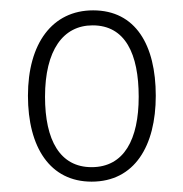

<svg xmlns="http://www.w3.org/2000/svg" viewBox="-20 -744 354 371"><path d="M281 -559C281 -657 242 -724 160 -724C81 -724 34 -660 34 -559C34 -459 77 -393 157 -393C240 -393 281 -462 281 -559ZM67 -557C67 -647 102 -695 159 -695C222 -695 248 -640 248 -557C248 -475 220 -421 157 -421C96 -421 67 -473 67 -557Z"/></svg>

Font: Noto Sans Gurmukhi Condensed ExtraLight
Style: Regular
Weight: 200
Width: 3
Designer: Jelle Bosma - Monotype Design Team
Foundry: Monotype Imaging Inc.
Version: Version 2.004